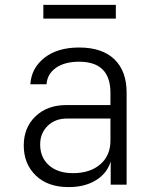

<svg xmlns="http://www.w3.org/2000/svg" viewBox="-20 -754 640 784"><path d="M260 10Q175 10 126 -37.5Q77 -85 77 -160Q77 -233 125 -279Q173 -325 251 -325H431V-375Q431 -502 303 -502Q244 -502 208.5 -477Q173 -452 170 -410H104Q108 -476 161.5 -518Q215 -560 303 -560Q397 -560 447 -512Q497 -464 497 -376V0H432V-95Q418 -47 372.5 -18.5Q327 10 260 10ZM278 -47Q348 -47 389.5 -83Q431 -119 431 -180V-270H254Q205 -270 174.5 -240Q144 -210 144 -164Q144 -111 180 -79Q216 -47 278 -47ZM157 -678V-734H453V-678Z"/></svg>

Font: JetBrains Mono NL ExtraLight
Style: Regular
Weight: 200
Designer: Philipp Nurullin, Konstantin Bulenkov
Foundry: JetBrains
Version: Version 2.304; ttfautohint (v1.8.4.7-5d5b)